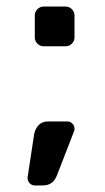

<svg xmlns="http://www.w3.org/2000/svg" viewBox="-20 -491 320 585"><path d="M207 -444V-377Q207 -366 199 -358Q191 -350 180 -350H113Q102 -350 94 -358Q86 -366 86 -377V-444Q86 -455 94 -463Q102 -471 113 -471H180Q191 -471 199 -463Q207 -455 207 -444ZM127 -121H185Q194 -121 200.5 -114.5Q207 -108 207 -99Q207 -95 206 -92L154 42Q142 74 111 74H86Q77 74 70.5 67.5Q64 61 64 52V50L84 -82Q87 -98 97.5 -109.5Q108 -121 127 -121Z"/></svg>

Font: Contemporary
Style: Regular
Weight: 400
Designer: Victor Tran
Foundry: Victor Tran
Version: Version 1.100